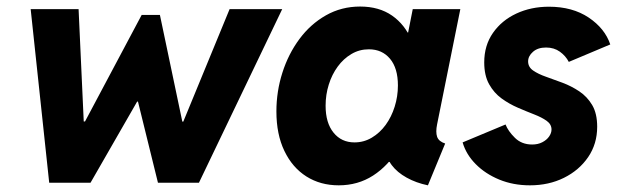

<svg xmlns="http://www.w3.org/2000/svg" viewBox="-20 -553 1876 581"><path d="M128.9 0 72.8 -525.4H217.8L233.4 -185.5H237.3L408.7 -507.8H463.9L531.7 -185.1H534.7L674.8 -525.4H834L582 0H458L397.5 -245.6H395L253.9 0Z M1004.9 7.8Q949.7 7.8 907.2 -19Q864.7 -45.9 840.6 -96.2Q816.4 -146.5 816.4 -215.8Q816.4 -276.4 834.5 -333Q852.5 -389.6 886 -434.8Q919.4 -480 966.3 -506.6Q1013.2 -533.2 1069.8 -533.2Q1127 -533.2 1166.3 -505.9Q1205.6 -478.5 1225.1 -431.2L1137.7 -454.6H1277.3L1204.6 -401.9L1229 -525.4H1373L1302.7 -176.8Q1297.9 -153.3 1302.7 -139.2Q1307.6 -125 1327.1 -118.7L1274.9 7.8Q1239.3 0.5 1210.7 -15.4Q1182.1 -31.2 1165.5 -53.2Q1148.9 -75.2 1150.4 -100.6L1226.1 -63H1085L1188 -105.5Q1154.8 -51.3 1108.9 -21.7Q1063 7.8 1004.9 7.8ZM1052.7 -122.1Q1081.1 -122.1 1105.2 -136.5Q1129.4 -150.9 1147 -175Q1164.6 -199.2 1174.3 -230.2Q1184.1 -261.2 1184.1 -294.4Q1184.1 -346.7 1160.2 -375.2Q1136.2 -403.8 1096.2 -403.8Q1067.4 -403.8 1043.5 -389.6Q1019.5 -375.5 1002 -351.6Q984.4 -327.6 974.9 -297.1Q965.3 -266.6 965.3 -232.9Q965.3 -181.2 989.3 -151.6Q1013.2 -122.1 1052.7 -122.1Z M1583.5 7.8Q1533.2 7.8 1491 -9.5Q1448.7 -26.9 1419.7 -56.2Q1390.6 -85.4 1379.9 -122.1L1509.8 -176.3Q1517.6 -156.2 1538.1 -136Q1558.6 -115.7 1590.3 -115.7Q1607.9 -115.7 1621.1 -122.6Q1634.3 -129.4 1641.6 -139.9Q1648.9 -150.4 1648.9 -161.1Q1648.9 -176.8 1634.3 -187.3Q1619.6 -197.8 1596.4 -206.8Q1573.2 -215.8 1547.1 -227.1Q1521 -238.3 1497.8 -255.1Q1474.6 -272 1460 -298.3Q1445.3 -324.7 1445.3 -364.3Q1445.3 -415.5 1471.7 -453.4Q1498 -491.2 1542.5 -512Q1586.9 -532.7 1641.1 -532.7Q1712.4 -532.7 1761.5 -499.8Q1810.5 -466.8 1826.7 -418.5L1701.2 -365.7Q1691.9 -383.8 1674.3 -396.5Q1656.7 -409.2 1632.3 -409.2Q1607.4 -409.2 1592.8 -396.2Q1578.1 -383.3 1578.1 -367.2Q1578.1 -350.1 1593.3 -339.6Q1608.4 -329.1 1632.1 -320.8Q1655.8 -312.5 1682.4 -302.5Q1709 -292.5 1732.9 -276.6Q1756.8 -260.7 1772 -235.1Q1787.1 -209.5 1787.1 -169.4Q1787.1 -117.7 1759.8 -77.6Q1732.4 -37.6 1686.5 -14.9Q1640.6 7.8 1583.5 7.8Z"/></svg>

Font: Reddit Sans ExtraBold
Style: Italic
Weight: 800
Italic angle: -11.25°
Designer: Stephen Hutchings
Version: Version 1.013